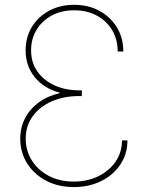

<svg xmlns="http://www.w3.org/2000/svg" viewBox="-20 -757 611 787"><path d="M282.7 9.8Q218.3 9.8 168.5 -16.6Q118.7 -43 90.8 -87.9Q63 -132.8 63 -188.5Q63 -234.9 83 -272.9Q103 -311 139.2 -337.4Q175.3 -363.8 224.1 -375V-377.4Q159.7 -394.5 122.3 -440.9Q85 -487.3 85 -550.8Q85 -604.5 110.6 -646.5Q136.2 -688.5 181.2 -712.9Q226.1 -737.3 283.7 -737.3Q342.3 -737.3 387.5 -712.6Q432.6 -688 459 -645Q485.4 -602.1 485.4 -545.9H462.4Q462.4 -595.7 439.5 -633.8Q416.5 -671.9 376.2 -693.4Q335.9 -714.8 283.7 -714.8Q231.9 -714.8 192.1 -693.4Q152.3 -671.9 129.9 -634.8Q107.4 -597.7 107.4 -550.8Q107.4 -500.5 133.5 -463.6Q159.7 -426.8 204.3 -406.7Q249 -386.7 304.7 -386.7H315.4V-363.3H304.7Q241.7 -363.3 192.1 -341.6Q142.6 -319.8 114 -280.5Q85.4 -241.2 85.4 -188.5Q85.4 -140.1 110.1 -100.1Q134.8 -60.1 179.4 -36.4Q224.1 -12.7 282.7 -12.7Q338.4 -12.7 383.1 -34.7Q427.7 -56.6 453.9 -94.7Q480 -132.8 480 -181.6H502.4Q502.4 -126.5 473.6 -83Q444.8 -39.6 395 -14.9Q345.2 9.8 282.7 9.8Z"/></svg>

Font: Inter 18pt Thin
Style: Regular
Weight: 250
Designer: Rasmus Andersson
Foundry: rsms
Version: Version 4.001;git-66647c0bb